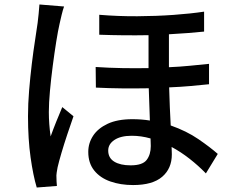

<svg xmlns="http://www.w3.org/2000/svg" viewBox="-20 -794 1040 857"><path d="M266 -765Q261 -752 255 -727Q249 -702 246 -688Q239 -658 231 -608Q223 -558 215.5 -500.5Q208 -443 203 -388.5Q198 -334 198 -294Q198 -267 200 -240Q202 -213 206 -185Q217 -216 231.5 -252Q246 -288 258 -316L308 -275Q295 -238 280.5 -194.5Q266 -151 254.5 -112Q243 -73 237 -47Q235 -37 233 -23.5Q231 -10 232 -1Q232 6 232.5 16.5Q233 27 234 36L144 43Q128 -10 116.5 -91.5Q105 -173 105 -275Q105 -331 110 -391Q115 -451 122 -509Q129 -567 136.5 -614.5Q144 -662 148 -692Q150 -710 152.5 -732.5Q155 -755 156 -774ZM652 -176Q610 -188 568 -188Q519 -188 491 -169.5Q463 -151 463 -122Q463 -89 490 -72.5Q517 -56 563 -56Q616 -56 634.5 -80Q653 -104 653 -142ZM423 -728Q508 -721 593 -721.5Q678 -722 754.5 -727.5Q831 -733 891 -742V-653Q824 -646 734 -641V-494Q782 -496 827.5 -500.5Q873 -505 913 -509V-418Q875 -414 830 -410Q785 -406 735 -404Q736 -359 738 -316Q740 -273 742 -234Q813 -209 865.5 -173Q918 -137 952 -107L899 -20Q865 -55 826 -85.5Q787 -116 746 -138L747 -105Q747 -42 704 -5Q661 32 574 32Q518 32 472.5 16Q427 0 400.5 -33Q374 -66 374 -116Q374 -155 395.5 -188Q417 -221 460.5 -241.5Q504 -262 571 -262Q612 -262 649 -256L644 -400Q586 -399 526.5 -399.5Q467 -400 408 -403L407 -495Q467 -491 526.5 -490Q586 -489 643 -490V-637Q590 -636 534.5 -636.5Q479 -637 423 -639Z"/></svg>

Font: Source Han Sans Medium
Style: Regular
Weight: 500
Designer: Ryoko NISHIZUKA Ë•øÂ°öÊ∂ºÂ≠ê (kana, bopomofo & ideographs); Paul D. Hunt (Latin, Greek & Cyrillic); Sandoll Communicatio
Foundry: Adobe
Version: Version 2.004;hotconv 1.0.118;makeotfexe 2.5.65603